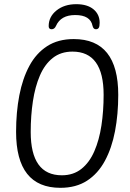

<svg xmlns="http://www.w3.org/2000/svg" viewBox="-20 -893 624 919"><path d="M269 6Q57 6 57 -262Q57 -356 72.5 -436.5Q88 -517 120.5 -577.5Q153 -638 205.5 -672Q258 -706 333 -706Q546 -706 546 -439Q546 -346 530.5 -265Q515 -184 482 -123Q449 -62 396.5 -28Q344 6 269 6ZM276 -54Q331 -54 369.5 -84.5Q408 -115 431.5 -169Q455 -223 465.5 -292.5Q476 -362 476 -439Q476 -646 327 -646Q271 -646 232.5 -615.5Q194 -585 171 -531.5Q148 -478 137.5 -408.5Q127 -339 127 -261Q127 -54 276 -54ZM227 -753Q213 -753 213 -768Q213 -813 250.5 -843Q288 -873 345 -873Q398 -873 427.5 -848.5Q457 -824 457 -784Q457 -766 452.5 -759.5Q448 -753 439 -753Q427 -753 423 -769Q413 -821 340 -821Q271 -821 248 -769Q241 -753 227 -753Z"/></svg>

Font: Asap Condensed Condensed Light
Style: Italic
Weight: 300
Width: 3
Italic angle: -6°
Designer: Pablo Cosgaya
Foundry: Omnibus-Type
Version: Version 3.001; ttfautohint (v1.8.4.7-5d5b)